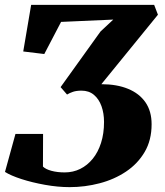

<svg xmlns="http://www.w3.org/2000/svg" viewBox="-20 -763 676 789"><path d="M266 6Q217.5 6 164.8 -3.5Q112 -13 68 -27.2Q24 -41.5 0.5 -56.5L43.5 -212.5H157L156.5 -78.5Q167.5 -67.5 191.5 -61Q215.5 -54.5 246 -54.5Q280.5 -54.5 309.8 -69Q339 -83.5 361 -110.5Q383 -137.5 395.2 -175.8Q407.5 -214 407.5 -262Q407.5 -297.5 397 -326.8Q386.5 -356 366 -373.2Q345.5 -390.5 315 -390.5Q294.5 -390.5 280.2 -385.8Q266 -381 255.5 -374.5L229 -405L393 -633.5L445.5 -682.5L231 -673L162 -541L75.5 -551.5L108 -743H613.5L629 -702.5L396.5 -417Q460 -417 506.2 -398Q552.5 -379 577.8 -342.5Q603 -306 603 -252.5Q603 -187 574.5 -138.5Q546 -90 497.8 -57.8Q449.5 -25.5 389.2 -9.8Q329 6 266 6Z"/></svg>

Font: Merriweather Light 18pt Black
Style: Italic
Weight: 900
Italic angle: -7.8°
Version: Version 2.101